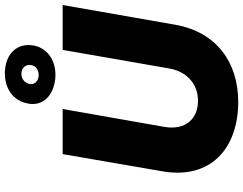

<svg xmlns="http://www.w3.org/2000/svg" viewBox="-124 -852 992 783"><g transform="rotate(-90 371.5 -460.0)"><path d="M348 16C509 16 634 -73 663 -243L743 -700H560L484 -264C470 -187 415 -148 352 -148C281 -148 231 -197 246 -285L319 -700H135L65 -294C30 -94 161 16 348 16ZM444 -730C513 -724 568 -761 578 -819C589 -883 548 -929 479 -935C408 -941 352 -905 341 -840C330 -782 372 -737 444 -730ZM453 -798C432 -800 417 -815 421 -835C425 -855 443 -870 466 -868C489 -866 502 -849 498 -828C495 -809 477 -796 453 -798Z"/></g></svg>

Font: Fixel Display ExtraBold
Style: Italic
Weight: 800
Italic angle: -10°
Designer: AlfaBravo + MacPaw
Foundry: Kyrylo Tkachov, Marchela Mozhyna, Serhii Makarenko, Maria Weinstein, Zakhar Kryvoshyya
Version: Version 1.210;Glyphs 3.2 (3217)